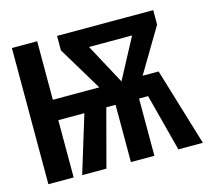

<svg xmlns="http://www.w3.org/2000/svg" viewBox="-82 -624 785 719"><g transform="rotate(-15 310.0 -264.0)"><path d="M620 0H525L467 -222H432V0H341V-222H305L246 0H152L220 -222H119V0H21V-528H119V-301H299L196 -472V-528H569V-472L467 -301H529ZM385 -301 468 -457H301Z"/></g></svg>

Font: Fira Mono Medium
Style: Regular
Weight: 500
Designer: Carrois Corporate & Edenspiekermann AG
Foundry: Carrois Corporate GbR & Edenspiekermann AG
Version: Version 3.206